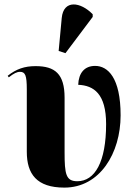

<svg xmlns="http://www.w3.org/2000/svg" viewBox="-20 -844 610 874"><path d="M278 -602 402 -767V-779C347 -836 269 -847 261 -762L247 -612ZM273 10C435 10 529 -147 529 -319C529 -490 471 -544 413 -544C365 -544 338 -512 336 -458C407 -455 463 -417 463 -279C463 -107 412 -19 332 -19C280 -19 274 -51 274 -151V-399C274 -508 230 -543 142 -543C92 -543 54 -530 15 -499L20 -492C43 -510 57 -517 71 -517C95 -517 102 -501 102 -437V-153C102 -52 147 10 273 10Z"/></svg>

Font: Noto Serif Display Condensed Black
Style: Regular
Weight: 900
Width: 3
Designer: Monotype Design Team
Foundry: Monotype Imaging Inc.
Version: Version 2.009